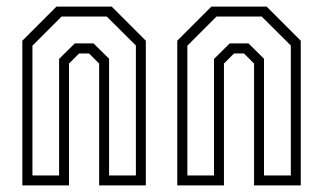

<svg xmlns="http://www.w3.org/2000/svg" viewBox="-20 -560 976 580"><path d="M47.5 0V-437L150.5 -540H317.5L420.5 -437V0H279.5V-368L249 -398.5H219L188.5 -368V0ZM78 -30H158.5V-382L206 -429H262.5L309.5 -382.5V-30H390.5V-422.5L302.5 -510H166L78 -422Z M515.5 0V-437L618.5 -540H785.5L888.5 -437V0H747.5V-368L717 -398.5H687L656.5 -368V0ZM546 -30H626.5V-382L674 -429H730.5L777.5 -382.5V-30H858.5V-422.5L770.5 -510H634L546 -422Z"/></svg>

Font: Tourney Condensed Light
Style: Regular
Weight: 300
Width: 3
Designer: Tyler Finck
Foundry: Etcetera Type Co
Version: Version 1.010; ttfautohint (v1.8.3)